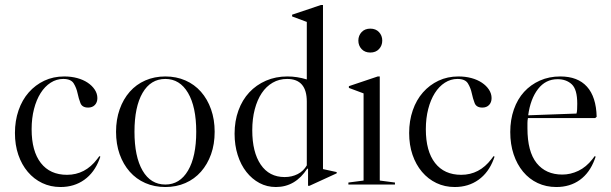

<svg xmlns="http://www.w3.org/2000/svg" viewBox="-20 -741 2452 771"><path d="M238 -434Q266 -434 290 -427.5Q314 -421 332 -409Q350 -397 360.5 -381Q371 -365 371 -347Q371 -330 361 -319.5Q351 -309 334 -309Q310 -309 303 -327Q296 -345 291.5 -366.5Q287 -388 276 -406Q265 -424 234 -424Q207 -424 183.5 -409Q160 -394 143 -367Q126 -340 116.5 -303Q107 -266 107 -222Q107 -134 144 -86.5Q181 -39 249 -39Q322 -39 370 -102L379 -114L383 -112L379 -101Q359 -48 318.5 -19Q278 10 223 10Q183 10 149.5 -6Q116 -22 91.5 -51Q67 -80 53.5 -119.5Q40 -159 40 -207Q40 -256 54.5 -298Q69 -340 95.5 -370Q122 -400 158 -417Q194 -434 238 -434Z M644 -434Q688 -434 724.5 -418Q761 -402 787 -372.5Q813 -343 827.5 -302Q842 -261 842 -212Q842 -162 827.5 -121.5Q813 -81 787 -51.5Q761 -22 724.5 -6Q688 10 644 10Q600 10 563.5 -6Q527 -22 501 -51.5Q475 -81 460.5 -121.5Q446 -162 446 -212Q446 -261 460.5 -302Q475 -343 501 -372.5Q527 -402 563.5 -418Q600 -434 644 -434ZM520 -212Q520 -112 552.5 -56Q585 0 644 0Q702 0 735 -56Q768 -112 768 -212Q768 -312 735 -368Q702 -424 644 -424Q585 -424 552.5 -368Q520 -312 520 -212Z M1088 10Q1052 10 1022 -6Q992 -22 969.5 -50.5Q947 -79 934.5 -118.5Q922 -158 922 -204Q922 -255 937.5 -297.5Q953 -340 981 -370Q1009 -400 1048 -417Q1087 -434 1134 -434Q1173 -434 1212 -422V-653L1153 -675V-682L1269 -721H1277V-62L1332 -50V-45L1223 5H1217V-63L1214 -64Q1166 10 1088 10ZM1123 -30Q1152 -30 1175.5 -42Q1199 -54 1212 -77V-333Q1212 -424 1133 -424Q1101 -424 1075 -409Q1049 -394 1031 -367Q1013 -340 1003 -302Q993 -264 993 -218Q993 -130 1027 -80Q1061 -30 1123 -30Z M1419 -578Q1419 -598 1432 -612Q1445 -626 1467 -626Q1489 -626 1502 -612Q1515 -598 1515 -578Q1515 -558 1502 -544Q1489 -530 1467 -530Q1445 -530 1432 -544Q1419 -558 1419 -578ZM1566 -8V0H1379V-8L1440 -16V-366L1381 -388V-395L1497 -434H1505V-16Z M1821 -434Q1849 -434 1873 -427.5Q1897 -421 1915 -409Q1933 -397 1943.5 -381Q1954 -365 1954 -347Q1954 -330 1944 -319.5Q1934 -309 1917 -309Q1893 -309 1886 -327Q1879 -345 1874.5 -366.5Q1870 -388 1859 -406Q1848 -424 1817 -424Q1790 -424 1766.5 -409Q1743 -394 1726 -367Q1709 -340 1699.5 -303Q1690 -266 1690 -222Q1690 -134 1727 -86.5Q1764 -39 1832 -39Q1905 -39 1953 -102L1962 -114L1966 -112L1962 -101Q1942 -48 1901.5 -19Q1861 10 1806 10Q1766 10 1732.5 -6Q1699 -22 1674.5 -51Q1650 -80 1636.5 -119.5Q1623 -159 1623 -207Q1623 -256 1637.5 -298Q1652 -340 1678.5 -370Q1705 -400 1741 -417Q1777 -434 1821 -434Z M2370 -267H2100Q2098 -257 2098 -247Q2098 -237 2098 -226Q2098 -132 2135 -86Q2172 -40 2238 -40Q2271 -40 2302.5 -55Q2334 -70 2359 -102L2368 -114L2372 -112L2368 -101Q2348 -47 2308.5 -18.5Q2269 10 2214 10Q2173 10 2139 -6Q2105 -22 2080.5 -51.5Q2056 -81 2042.5 -121.5Q2029 -162 2029 -211Q2029 -260 2043.5 -301.5Q2058 -343 2084.5 -372Q2111 -401 2148 -417.5Q2185 -434 2230 -434Q2300 -434 2337 -393Q2374 -352 2376 -272ZM2219 -423Q2171 -423 2140.5 -383.5Q2110 -344 2101 -278L2295 -285Q2297 -291 2297.5 -302.5Q2298 -314 2298 -325Q2298 -382 2276 -402.5Q2254 -423 2219 -423Z"/></svg>

Font: Libre Caslon Display
Style: Regular
Weight: 400
Designer: Pablo Impallari, Rodrigo Fuenzalida
Foundry: Pablo Impallari, Rodrigo Fuenzalida
Version: Version 1.002; ttfautohint (v1.5)